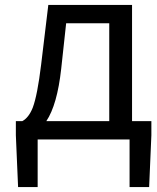

<svg xmlns="http://www.w3.org/2000/svg" viewBox="-20 -563 634 775"><path d="M167 -74H421V-469H247L227 -285Q211 -140 167 -74ZM513 -74H591V-17L582 192H503V0H132V192H53L44 -17V-74H70Q96 -88 112 -128Q131 -178 146 -302L175 -543H513Z"/></svg>

Font: Source Han Sans Regular
Style: Regular
Weight: 400
Designer: Ryoko NISHIZUKA  (kana & ideographs); Paul D. Hunt (Latin, Greek & Cyrillic); Wenlong ZHANG  (bopomofo); Sandoll Communi
Foundry: Adobe Systems Incorporated
Version: Version 1.00 January 18, 2024, initial release